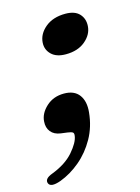

<svg xmlns="http://www.w3.org/2000/svg" viewBox="-122 -507 546 747"><g transform="rotate(-15 151.0 -133.0)"><path d="M78 -2.5Q52 -6 38.8 -22.5Q25.5 -39 27.5 -64Q29.5 -96 58.2 -122.5Q87 -149 130 -149Q171.5 -149 190.8 -122.8Q210 -96.5 205.5 -53Q200 4 174.2 49.8Q148.5 95.5 110.2 127.8Q72 160 29 176Q-14 191.5 -21 171Q-27 152 6 140Q63 118 93.8 82.5Q124.5 47 128 21.5Q130 10 124.5 6.5Q119 3 104.5 1ZM177.5 -294.5Q139.5 -294.5 119.8 -313.8Q100 -333 101.5 -361Q103.5 -396 134.5 -421.8Q165.5 -447.5 215.5 -447.5Q253.5 -447.5 271.8 -427.8Q290 -408 288 -378.5Q286 -345 256 -319.8Q226 -294.5 177.5 -294.5Z"/></g></svg>

Font: Fraunces 9pt SemiBold
Style: Italic
Weight: 600
Italic angle: -16°
Version: Version 1.000;[b76b70a41]